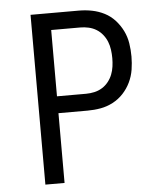

<svg xmlns="http://www.w3.org/2000/svg" viewBox="-53 -781 705 828"><g transform="rotate(-5 300.0 -367.5)"><path d="M110 0V-735H319Q348 -735 376 -729.5Q404 -724 429.5 -711Q455 -698 474.5 -676.5Q494 -655 506.5 -629.5Q519 -604 523.5 -575.5Q528 -547 528 -518Q528 -490 523.5 -461.5Q519 -433 506.5 -407Q494 -381 474.5 -360Q455 -339 429.5 -325.5Q404 -312 376 -307Q348 -302 319 -302H193V0ZM193 -375H319Q337 -375 355 -379Q373 -383 388.5 -392.5Q404 -402 415.5 -416.5Q427 -431 433.5 -447.5Q440 -464 442.5 -482Q445 -500 445 -518Q445 -536 442.5 -554.5Q440 -573 433.5 -589.5Q427 -606 415.5 -620.5Q404 -635 388.5 -644.5Q373 -654 355 -658Q337 -662 319 -662H193Z"/></g></svg>

Font: Iosevka Fixed Extended
Style: Regular
Weight: 400
Width: 7
Monospace: yes
Designer: Belleve Invis
Foundry: Belleve Invis
Version: Version 24.1.1; ttfautohint (v1.8.4)